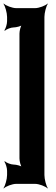

<svg xmlns="http://www.w3.org/2000/svg" viewBox="-35 -873 319 1085"><path d="M5 -777V-753C5 -737 -3 -711 -10 -702L-8 -699C1 -708 27 -718 42 -718C57 -718 85 -725 94 -734L91 -737C82 -728 75 -699 75 -683V22C75 38 82 67 91 76L94 73C85 64 57 57 42 57C27 57 1 47 -8 38L-10 41C-3 50 5 76 5 92V116C5 140 -6 177 -15 190L-14 192C-2 180 34 166 57 166H163C186 166 222 180 234 192L235 190C226 177 216 140 216 116V-777C216 -801 226 -838 235 -851L234 -853C222 -841 186 -827 163 -827H57C34 -827 -2 -841 -14 -853L-15 -851C-6 -838 5 -801 5 -777Z"/></svg>

Font: Asimov
Style: EdgeExtreme
Weight: 500
Designer: Google
Version: Version 2.000980: 2014